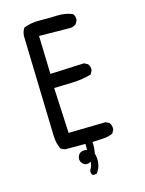

<svg xmlns="http://www.w3.org/2000/svg" viewBox="-126 -788 752 999"><g transform="rotate(-15 250.0 -288.0)"><path d="M250 137 244 133Q238 123 240 109Q254 90 254 66Q244 73 231 73Q218 73 207.5 60Q197 47 200 31Q203 15 215 6.5Q227 -2 252 2V-30H146Q131 -32 119 -42Q104 -75 103 -114Q102 -153 88 -656Q90 -680 102 -697Q143 -713 189.5 -712Q236 -711 281.5 -713Q327 -715 364 -699Q376 -686 374 -664L364 -645Q347 -631 323 -633L164 -635L170 -429L353 -437L372 -427Q384 -413 382 -392L372 -372Q325 -358 273 -356Q221 -354 170 -353L182 -108L382 -112L401 -103Q413 -87 411 -65L401 -46Q376 -34 347.5 -33Q319 -32 290 -30Q292 2 286 31Q294 57 290 85Q286 113 268 135Z"/></g></svg>

Font: Kosefont JP
Style: Regular
Weight: 400
Designer: Nozomi Seto 瀬戸のぞみ
Version: Version 3.00;June 19, 2020